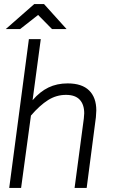

<svg xmlns="http://www.w3.org/2000/svg" viewBox="-20 -917 580 937"><path d="M179 -726 139 -428Q175 -470 216.5 -490Q258 -510 310 -510Q380 -510 415 -475.5Q450 -441 450 -378Q450 -369 448 -345L403 0H344L389 -338Q391 -356 391 -364Q391 -407 369 -430.5Q347 -454 302 -454Q255 -454 214.5 -428.5Q174 -403 131 -353L83 0H25L121 -726ZM147 -897H195L305 -775H234L166 -844L78 -775H8Z"/></svg>

Font: Bellota Text
Style: Italic
Weight: 400
Italic angle: -7.5°
Designer: Kemie Guaida
Foundry: Kemie Guaida
Version: Version 4.001